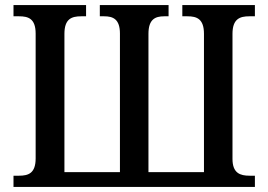

<svg xmlns="http://www.w3.org/2000/svg" viewBox="-20 -734 1054 754"><path d="M33 0H981V-44H960C923 -44 893 -54 893 -110V-601C893 -660 922 -670 959 -670H981V-714H696V-670H716C753 -670 781 -660 781 -601V-58H563V-601C563 -658 589 -670 625 -670H642V-714H372V-670H389C424 -670 451 -659 451 -602V-58H233V-601C233 -660 261 -670 299 -670H318V-714H33V-670H55C91 -670 120 -661 120 -602V-112C120 -54 92 -44 55 -44H33Z"/></svg>

Font: Noto Serif SemiCondensed Medium
Style: Regular
Weight: 500
Width: 4
Designer: Monotype Design Team
Foundry: Monotype Imaging Inc.
Version: Version 2.014